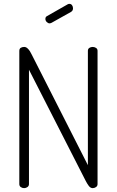

<svg xmlns="http://www.w3.org/2000/svg" viewBox="-20 -974 604 994"><path d="M105 0Q95 0 87.5 -5.5Q80 -11 80 -21V-710Q80 -722 87.5 -726.5Q95 -731 105 -731Q114 -731 121.5 -724.5Q129 -718 135 -708.5Q141 -699 145 -690L435 -119V-711Q435 -721 442.5 -726Q450 -731 460 -731Q469 -731 477 -726Q485 -721 485 -711V-21Q485 -11 477 -5.5Q469 0 460 0Q448 0 439 -12.5Q430 -25 424 -37L130 -613V-21Q130 -11 122 -5.5Q114 0 105 0ZM237 -853Q229 -853 222 -860Q215 -867 215 -876Q215 -887 224 -891L331 -952Q335 -954 339 -954Q348 -954 353 -947Q358 -940 358 -931Q358 -918 347 -912L247 -856Q245 -855 242 -854Q239 -853 237 -853Z"/></svg>

Font: Dosis Light
Style: Regular
Weight: 300
Designer: EdgarTolentino, PabloImpallari, IginoMarini
Foundry: EdgarTolentino, PabloImpallari, IginoMarini
Version: Version 3.001; ttfautohint (v1.8.2)